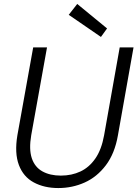

<svg xmlns="http://www.w3.org/2000/svg" viewBox="-20 -940 696 972"><path d="M275 12Q204 12 151 -16.5Q98 -45 75.5 -105Q53 -165 68 -255L148 -700H218L138 -255Q126 -184 141 -139Q156 -94 194.5 -72.5Q233 -51 288 -51Q343 -51 387.5 -72Q432 -93 463 -138Q494 -183 507 -255L586 -700H656L577 -255Q561 -163 516 -103.5Q471 -44 408.5 -16Q346 12 275 12ZM491 -753 328 -865 371 -920 522 -796Z"/></svg>

Font: DM Sans 10pt Light
Style: Italic
Weight: 300
Italic angle: -10°
Version: Version 4.004;gftools[0.9.30]